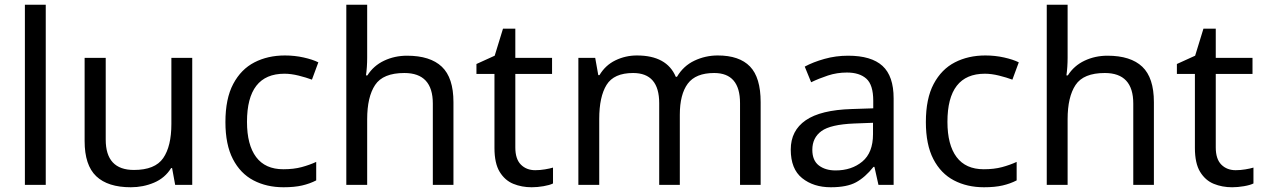

<svg xmlns="http://www.w3.org/2000/svg" viewBox="-20 -780 5330 810"><path d="M173 0H85V-760H173Z M791 -536V0H719L706 -71H702Q676 -29 630 -9.5Q584 10 532 10Q435 10 386 -36.5Q337 -83 337 -185V-536H426V-191Q426 -63 545 -63Q634 -63 668.5 -113Q703 -163 703 -257V-536Z M1176 10Q1105 10 1049.5 -19Q994 -48 962.5 -109Q931 -170 931 -265Q931 -364 964 -426Q997 -488 1053.5 -517Q1110 -546 1182 -546Q1223 -546 1261 -537.5Q1299 -529 1323 -517L1296 -444Q1272 -453 1240 -461Q1208 -469 1180 -469Q1022 -469 1022 -266Q1022 -169 1060.5 -117.5Q1099 -66 1175 -66Q1219 -66 1252.5 -75Q1286 -84 1314 -97V-19Q1287 -5 1254.5 2.5Q1222 10 1176 10Z M1529 -537Q1529 -497 1524 -462H1530Q1556 -503 1600.5 -524Q1645 -545 1697 -545Q1795 -545 1844 -498.5Q1893 -452 1893 -349V0H1806V-343Q1806 -472 1686 -472Q1596 -472 1562.5 -421.5Q1529 -371 1529 -277V0H1441V-760H1529Z M2238 -62Q2258 -62 2279 -65.5Q2300 -69 2313 -73V-6Q2299 1 2273 5.5Q2247 10 2223 10Q2181 10 2145.5 -4.5Q2110 -19 2088 -55Q2066 -91 2066 -156V-468H1990V-510L2067 -545L2102 -659H2154V-536H2309V-468H2154V-158Q2154 -109 2177.5 -85.5Q2201 -62 2238 -62Z M3008 -546Q3099 -546 3144 -499.5Q3189 -453 3189 -349V0H3102V-345Q3102 -472 2993 -472Q2915 -472 2881.5 -427Q2848 -382 2848 -296V0H2761V-345Q2761 -472 2651 -472Q2570 -472 2539 -422Q2508 -372 2508 -278V0H2420V-536H2491L2504 -463H2509Q2534 -505 2576.5 -525.5Q2619 -546 2667 -546Q2793 -546 2831 -456H2836Q2863 -502 2909.5 -524Q2956 -546 3008 -546Z M3558 -545Q3656 -545 3703 -502Q3750 -459 3750 -365V0H3686L3669 -76H3665Q3630 -32 3591.5 -11Q3553 10 3485 10Q3412 10 3364 -28.5Q3316 -67 3316 -149Q3316 -229 3379 -272.5Q3442 -316 3573 -320L3664 -323V-355Q3664 -422 3635 -448Q3606 -474 3553 -474Q3511 -474 3473 -461.5Q3435 -449 3402 -433L3375 -499Q3410 -518 3458 -531.5Q3506 -545 3558 -545ZM3584 -259Q3484 -255 3445.5 -227Q3407 -199 3407 -148Q3407 -103 3434.5 -82Q3462 -61 3505 -61Q3573 -61 3618 -98.5Q3663 -136 3663 -214V-262Z M4131 10Q4060 10 4004.5 -19Q3949 -48 3917.5 -109Q3886 -170 3886 -265Q3886 -364 3919 -426Q3952 -488 4008.5 -517Q4065 -546 4137 -546Q4178 -546 4216 -537.5Q4254 -529 4278 -517L4251 -444Q4227 -453 4195 -461Q4163 -469 4135 -469Q3977 -469 3977 -266Q3977 -169 4015.5 -117.5Q4054 -66 4130 -66Q4174 -66 4207.5 -75Q4241 -84 4269 -97V-19Q4242 -5 4209.5 2.5Q4177 10 4131 10Z M4484 -537Q4484 -497 4479 -462H4485Q4511 -503 4555.5 -524Q4600 -545 4652 -545Q4750 -545 4799 -498.5Q4848 -452 4848 -349V0H4761V-343Q4761 -472 4641 -472Q4551 -472 4517.5 -421.5Q4484 -371 4484 -277V0H4396V-760H4484Z M5193 -62Q5213 -62 5234 -65.5Q5255 -69 5268 -73V-6Q5254 1 5228 5.5Q5202 10 5178 10Q5136 10 5100.5 -4.5Q5065 -19 5043 -55Q5021 -91 5021 -156V-468H4945V-510L5022 -545L5057 -659H5109V-536H5264V-468H5109V-158Q5109 -109 5132.5 -85.5Q5156 -62 5193 -62Z"/></svg>

Font: Noto Sans Tifinagh APT
Style: Regular
Weight: 400
Designer: JamraPatel
Foundry: JamraPatel LLC
Version: Version 2.006; ttfautohint (v1.8.4.7-5d5b)